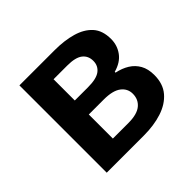

<svg xmlns="http://www.w3.org/2000/svg" viewBox="-139 -709 863 863"><g transform="rotate(-45 293.0 -277.5)"><path d="M83 0V-555H307Q369 -555 417.5 -541Q466 -527 494 -496Q522 -465 522 -411Q522 -371 499 -339.5Q476 -308 429 -295V-290Q463 -283 489 -267Q515 -251 530 -224.5Q545 -198 545 -159Q545 -103 515 -68Q485 -33 434 -16.5Q383 0 319 0ZM211 -331H295Q349 -331 372.5 -349Q396 -367 396 -398Q396 -430 373 -448Q350 -466 298 -466H211ZM211 -89H310Q365 -89 391 -110.5Q417 -132 417 -168Q417 -201 390 -221.5Q363 -242 306 -242H211Z"/></g></svg>

Font: Noto Sans KR SemiBold
Style: Regular
Weight: 600
Designer: Ryoko NISHIZUKA  (kana, bopomofo & ideographs); Paul D. Hunt (Latin, Greek & Cyrillic); Sandoll Communications , Soo-you
Foundry: Adobe
Version: Version 2.004-H2;hotconv 1.0.118;makeotfexe 2.5.65603